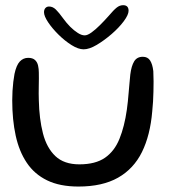

<svg xmlns="http://www.w3.org/2000/svg" viewBox="-20 -670 652 722"><path d="M275 31.5Q205 31.5 157.2 8.2Q109.5 -15 80.8 -57.8Q52 -100.5 39 -160Q26 -219.5 26 -292.5Q26 -310 27 -327.8Q28 -345.5 30 -362.2Q32 -379 34.5 -392Q41.5 -425 54.5 -438.8Q67.5 -452.5 86 -452.5Q103 -452.5 111.8 -444.2Q120.5 -436 123.2 -423.2Q126 -410.5 126 -397.5Q126.5 -388.5 126.2 -375.2Q126 -362 125.8 -347.2Q125.5 -332.5 125.5 -318.5Q125.5 -304.5 126 -293Q127.5 -223 141.5 -168.5Q155.5 -114 188.2 -83Q221 -52 278.5 -52Q339 -52 374.8 -76.8Q410.5 -101.5 429.2 -147.8Q448 -194 457 -257.5Q459 -272.5 460.8 -288.8Q462.5 -305 463.8 -321.8Q465 -338.5 466.8 -355.8Q468.5 -373 470 -390Q474 -422 484.5 -439.2Q495 -456.5 517 -456.5Q535.5 -456.5 544.5 -442.5Q553.5 -428.5 556.5 -402.5Q557.5 -383 557.5 -363.8Q557.5 -344.5 557 -325.5Q556.5 -306.5 555.5 -288Q554.5 -269.5 552.5 -251.5Q545 -161.5 513.8 -98.2Q482.5 -35 423.8 -1.8Q365 31.5 275 31.5ZM294.5 -484.5Q274.5 -484.5 249 -500.5Q223.5 -516.5 200 -539.8Q176.5 -563 161 -586.2Q145.5 -609.5 145.5 -624Q145.5 -634 150.8 -639.8Q156 -645.5 164.5 -645.5Q178.5 -645.5 190 -634.2Q201.5 -623 218.5 -599.5Q230 -583.5 244.2 -569.2Q258.5 -555 272.8 -546Q287 -537 298.5 -537Q309 -537 324.2 -548Q339.5 -559 356.2 -575.8Q373 -592.5 388 -609.5Q407 -632 418.5 -641.2Q430 -650.5 443 -650.5Q463.5 -650.5 463.5 -629.5Q463.5 -614.5 445.5 -590.2Q427.5 -566 399.8 -542Q372 -518 343.8 -501.2Q315.5 -484.5 294.5 -484.5Z"/></svg>

Font: Gluten Light
Style: Regular
Weight: 300
Designer: Tyler Finck
Foundry: Etcetera Type Company
Version: Version 1.300